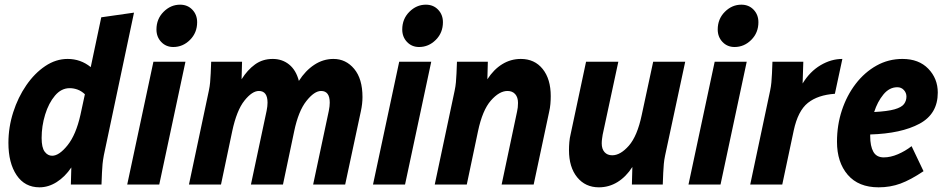

<svg xmlns="http://www.w3.org/2000/svg" viewBox="-20 -789 4049 821"><path d="M16 -178Q16 -245 36.5 -309Q57 -373 92.5 -424.5Q128 -476 173.5 -506.5Q219 -537 269 -537Q325 -537 368 -502L413 -715L553 -735L424 -125Q420 -103 418.5 -87.5Q417 -72 416 -50L414 0H283L285 -73Q258 -33 222.5 -10.5Q187 12 149 12Q86 12 51 -40Q16 -92 16 -178ZM158 -199Q158 -158 171 -140.5Q184 -123 203 -123Q233 -123 269 -168Q305 -213 324 -298L343 -386Q328 -400 311.5 -406Q295 -412 278 -412Q242 -412 215 -380Q188 -348 173 -299Q158 -250 158 -199Z M649 -663Q649 -708 679.5 -738.5Q710 -769 750 -769Q782 -769 802.5 -747.5Q823 -726 823 -694Q823 -649 792.5 -618.5Q762 -588 721 -588Q690 -588 669.5 -609.5Q649 -631 649 -663ZM524 0 636 -525H773L661 0Z M788 0 873 -401Q877 -420 878.5 -437Q880 -454 881 -475L883 -525H1015L1013 -450Q1038 -490 1070.5 -513.5Q1103 -537 1146 -537Q1187 -537 1216.5 -513Q1246 -489 1258 -443Q1286 -487 1324 -512Q1362 -537 1406 -537Q1459 -537 1494.5 -494.5Q1530 -452 1530 -374Q1530 -345 1523 -313L1456 0H1319L1386 -315Q1390 -335 1390 -350Q1390 -400 1353 -400Q1324 -400 1290 -357Q1256 -314 1238 -228L1190 0H1053L1120 -315Q1124 -335 1124 -350Q1124 -400 1087 -400Q1058 -400 1025 -358.5Q992 -317 973 -228L925 0Z M1700 -663Q1700 -708 1730.5 -738.5Q1761 -769 1801 -769Q1833 -769 1853.5 -747.5Q1874 -726 1874 -694Q1874 -649 1843.5 -618.5Q1813 -588 1772 -588Q1741 -588 1720.5 -609.5Q1700 -631 1700 -663ZM1575 0 1687 -525H1824L1712 0Z M1839 0 1924 -401Q1928 -420 1929.5 -437Q1931 -454 1932 -475L1934 -525H2066L2064 -450Q2091 -492 2127.5 -514.5Q2164 -537 2207 -537Q2266 -537 2300.5 -494Q2335 -451 2335 -378Q2335 -361 2333.5 -344Q2332 -327 2328 -310L2262 0H2125L2191 -312Q2193 -320 2194 -329.5Q2195 -339 2195 -349Q2195 -373 2183 -386.5Q2171 -400 2150 -400Q2115 -400 2079 -359Q2043 -318 2024 -228L1976 0Z M2413 -147Q2413 -164 2414.5 -181.5Q2416 -199 2420 -215L2486 -525H2624L2557 -213Q2556 -206 2554.5 -196Q2553 -186 2553 -176Q2553 -152 2565 -138.5Q2577 -125 2598 -125Q2633 -125 2669 -166Q2705 -207 2724 -297L2773 -525H2910L2824 -124Q2820 -105 2818.5 -88Q2817 -71 2816 -50L2814 0H2682L2684 -75Q2657 -33 2620.5 -10.5Q2584 12 2541 12Q2483 12 2448 -31Q2413 -74 2413 -147Z M3049 -663Q3049 -708 3079.5 -738.5Q3110 -769 3150 -769Q3182 -769 3202.5 -747.5Q3223 -726 3223 -694Q3223 -649 3192.5 -618.5Q3162 -588 3121 -588Q3090 -588 3069.5 -609.5Q3049 -631 3049 -663ZM2924 0 3036 -525H3173L3061 0Z M3188 0 3273 -401Q3277 -420 3278.5 -437Q3280 -454 3281 -475L3283 -525H3415L3412 -432Q3443 -483 3488.5 -510Q3534 -537 3582 -537L3550 -388Q3477 -383 3434.5 -349Q3392 -315 3374 -231L3325 0Z M3559 -183Q3559 -254 3580 -317.5Q3601 -381 3639 -430.5Q3677 -480 3728 -508.5Q3779 -537 3839 -537Q3909 -537 3949.5 -495Q3990 -453 3990 -393Q3990 -302 3912 -260Q3834 -218 3701 -214Q3701 -211 3701 -207Q3701 -164 3714.5 -140Q3728 -116 3759 -116Q3788 -116 3819.5 -129.5Q3851 -143 3878 -164L3929 -57Q3874 -20 3830.5 -4Q3787 12 3737 12Q3651 12 3605 -41.5Q3559 -95 3559 -183ZM3817 -416Q3783 -416 3757.5 -385Q3732 -354 3718 -310Q3775 -313 3805 -321.5Q3835 -330 3845.5 -344Q3856 -358 3856 -376Q3856 -392 3845 -404Q3834 -416 3817 -416Z"/></svg>

Font: Radio Canada Condensed
Style: Bold Italic
Weight: 700
Width: 3
Italic angle: -12°
Designer: Charles Daoud, Etienne Aubert Bonn, Alexandre Saumier Demers, Jacques Le Bailly
Foundry: Radio-Canada
Version: Version 2.104; ttfautohint (v1.8.4.7-5d5b);gftools[0.9.28.de